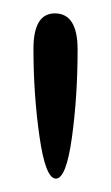

<svg xmlns="http://www.w3.org/2000/svg" viewBox="-20 -862 166 287"><path d="M96 -788Q96 -718 87.5 -656.5Q79 -595 63.5 -595Q48 -595 39 -658Q30 -721 30 -789Q30 -842 62 -842Q96 -842 96 -788Z"/></svg>

Font: Laila Light
Style: Regular
Weight: 300
Designer: Hitesh Malaviya
Foundry: Indian Type Foundry
Version: Version 1.302;PS 1.0;hotconv 1.0.78;makeotf.lib2.5.61930; tt